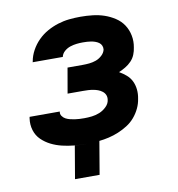

<svg xmlns="http://www.w3.org/2000/svg" viewBox="-77 -598 754 815"><g transform="rotate(-10 300.0 -190.5)"><path d="M181 147 205 6Q217 7 228.5 7.5Q240 8 252 8H254Q227 8 201.5 5.5Q176 3 151 -3Q126 -9 104 -20Q82 -31 64.5 -48Q47 -65 39.5 -89.5Q32 -114 36 -141L37 -147H167V-146Q165 -136 171 -127.5Q177 -119 185.5 -114.5Q194 -110 204 -107.5Q214 -105 224 -103.5Q234 -102 244 -101.5Q254 -101 265 -101Q281 -101 298 -103Q315 -105 331 -111.5Q347 -118 360.5 -131Q374 -144 376 -160Q378 -172 374 -181.5Q370 -191 361.5 -197.5Q353 -204 343.5 -207.5Q334 -211 323 -213Q312 -215 301 -215.5Q290 -216 279 -216H213L232 -325H298Q312 -325 326.5 -326.5Q341 -328 355 -333Q369 -338 381 -349Q393 -360 396 -374Q397 -383 393.5 -391Q390 -399 383 -404Q376 -409 367.5 -412Q359 -415 350.5 -416.5Q342 -418 332.5 -418.5Q323 -419 314 -419Q301 -419 287.5 -417.5Q274 -416 260 -411.5Q246 -407 234.5 -397Q223 -387 220 -373H90L91 -376Q95 -400 107.5 -423Q120 -446 138.5 -464.5Q157 -483 179.5 -495.5Q202 -508 226 -515.5Q250 -523 274.5 -525.5Q299 -528 323 -528Q350 -528 376 -525Q402 -522 425.5 -514Q449 -506 470.5 -492Q492 -478 505.5 -457.5Q519 -437 524 -411.5Q529 -386 524 -360Q522 -345 516 -330Q510 -315 498.5 -303Q487 -291 472.5 -282.5Q458 -274 444 -268Q460 -259 474 -247Q488 -235 496 -218.5Q504 -202 506 -182.5Q508 -163 504 -143Q501 -122 491.5 -102Q482 -82 467.5 -65Q453 -48 434 -36Q415 -24 394.5 -15.5Q374 -7 352.5 -2Q331 3 311 5L287 147Z"/></g></svg>

Font: Iosevka Extrabold Extended
Style: Italic
Weight: 800
Width: 7
Italic angle: -9°
Monospace: yes
Designer: Belleve Invis
Foundry: Belleve Invis
Version: Version 32.5.0; ttfautohint (v1.8.4)